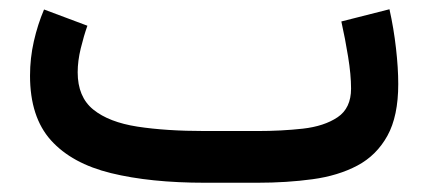

<svg xmlns="http://www.w3.org/2000/svg" viewBox="-20 -395 925 415"><path d="M536.1 0H422.9Q304.7 0 220 -20.8Q135.3 -41.5 90.1 -91.8Q44.9 -142.1 44.9 -231.4Q44.9 -269.5 53.2 -305.9Q61.5 -342.3 75.2 -374.5L168.9 -339.4Q161.1 -317.4 154.5 -290.3Q147.9 -263.2 147.9 -238.8Q147.9 -185.5 181.6 -158.2Q215.3 -130.9 277.1 -121.3Q338.9 -111.8 422.9 -111.8H537.1Q588.4 -111.8 634.5 -116.9Q680.7 -122.1 709.7 -141.6Q738.8 -161.1 738.8 -203.6Q738.8 -233.4 732.4 -272.5Q726.1 -311.5 717.8 -348.6L821.8 -375Q831.1 -333.5 835.9 -290.8Q840.8 -248 840.8 -213.4Q840.8 -144 817.4 -101.6Q793.9 -59.1 752.4 -37.1Q710.9 -15.1 655.5 -7.6Q600.1 0 536.1 0Z"/></svg>

Font: Vazirmatn RD FD Medium
Style: Regular
Weight: 500
Designer: Saber Rastikerdar
Foundry: Saber Rastikerdar
Version: Version 33.003